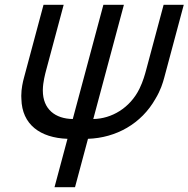

<svg xmlns="http://www.w3.org/2000/svg" viewBox="-20 -560 790 805"><path d="M208.5 225H294.5L348.9 22C466.5 18 572.8 -41 631.9 -146C653.4 -181.5 662.7 -212.5 668.5 -234L750.5 -540H666L592.7 -266.5C588.7 -251.5 579.8 -218.5 564.7 -188C525 -107 447.4 -62 371.1 -61L499.5 -540H413.5L285.1 -61C212.1 -62 159.6 -101.7 159.6 -180.2C159.6 -181.5 159.6 -182.7 159.6 -184C160.2 -216 169.3 -250 173.7 -266.5L247 -540H162.5L80.5 -234C76 -217.4 69.2 -189 69.2 -158.4C69.2 -153.9 69.3 -149.5 69.7 -145C72 -38 148.5 18 262.9 22Z"/></svg>

Font: Manrope
Style: MediumItalic
Weight: 500
Italic angle: -15°
Designer: Mikhail Sharanda
Foundry: Mikhail Sharanda
Version: Version 4.502;hotconv 1.0.109;makeotfexe 2.5.65596